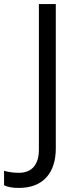

<svg xmlns="http://www.w3.org/2000/svg" viewBox="-98 -734 385 942"><path d="M-5.9 188Q-51.8 188 -78.1 174.8V104Q-43.5 113.8 -5.9 113.8Q42.5 113.8 67.6 84.5Q92.8 55.2 92.8 0V-713.9H175.8V-6.8Q175.8 85.9 128.9 137Q82 188 -5.9 188Z"/></svg>

Font: f05545470
Style: Regular
Weight: 400
Foundry: Ascender Corporation
Version: Version 1.10